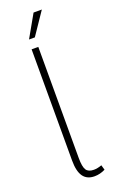

<svg xmlns="http://www.w3.org/2000/svg" viewBox="-177 -969 637 1025"><g transform="rotate(-20 142.0 -456.5)"><path d="M86 -110V-742H124V-111Q124 -61 136 -42.5Q148 -24 179 -24Q200 -24 224 -33L232 -5Q202 10 171 10Q128 10 107 -19.5Q86 -49 86 -110ZM163 -923H210L124 -796H91Z"/></g></svg>

Font: Sarabun Thin
Style: Regular
Weight: 250
Designer: Suppakit Chalermlarp | Katatrad Co.,Ltd.
Foundry: Cadson Demak Co.,Ltd.
Version: Version 1.000; ttfautohint (v1.6)